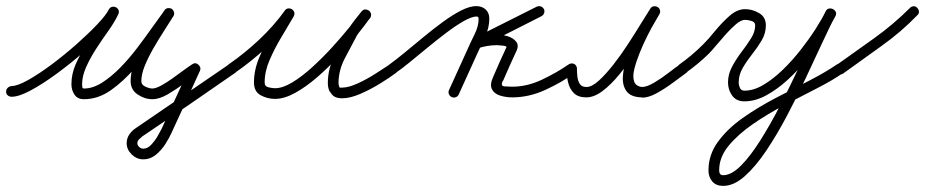

<svg xmlns="http://www.w3.org/2000/svg" viewBox="-36 -302 3031 629"><path d="M-16 -2Q-16 -9 -11 -14Q-6 -19 1 -20Q21 -20 56.5 -40Q92 -60 133.5 -91Q175 -122 214 -156.5Q253 -191 282 -221.5Q311 -252 320 -270Q324 -278 331 -279.5Q338 -281 344 -278Q349 -275 352 -268.5Q355 -262 351 -254Q339 -229 319 -201Q299 -173 279.5 -143Q260 -113 246.5 -83Q233 -53 233 -26Q233 -23 233.5 -17.5Q234 -12 239 -12Q268 -12 298 -31Q328 -50 357.5 -80Q387 -110 413.5 -145Q440 -180 463 -212.5Q486 -245 503 -268Q508 -275 514.5 -275.5Q521 -276 527 -273Q532 -269 534 -262.5Q536 -256 532 -249Q519 -228 501.5 -201Q484 -174 467 -144.5Q450 -115 438.5 -87Q427 -59 427 -36Q427 -24 440.5 -18Q454 -12 463 -12Q474 -12 491.5 -21.5Q509 -31 528 -44.5Q547 -58 564.5 -71Q582 -84 593 -91Q604 -99 614 -90Q624 -81 619 -70Q596 -19 572.5 32Q549 83 526 133Q526 133 526 133Q526 133 526 133Q518 151 505 171Q492 191 474 205.5Q456 220 434 220Q433 220 432 219Q432 219 433 219Q433 220 433 220Q412 220 395.5 204Q379 188 379 167Q379 151 388 138Q397 125 410 117Q410 117 410 117Q410 117 410 117Q410 117 410 117Q410 117 410 117Q486 65 562 13Q638 -39 714 -91Q714 -91 714 -91Q714 -91 714 -91Q720 -96 727 -94.5Q734 -93 738 -87Q743 -81 741.5 -74Q740 -67 734 -63Q658 -10 582 42Q506 94 430 145Q430 145 430 145Q430 145 430 145Q430 145 430 145Q425 149 419.5 154.5Q414 160 414 167Q414 174 420 179.5Q426 185 433 185Q433 185 433 185Q434 185 434 185Q434 185 434 185Q447 185 459 172.5Q471 160 480 144.5Q489 129 494 119Q494 119 494 119Q494 119 494 119Q517 68 540.5 17Q564 -34 587 -84Q590 -90 596.5 -89Q603 -88 608 -83Q614 -78 616 -72Q618 -66 613 -63Q594 -49 567.5 -29Q541 -9 513.5 7Q486 23 463 23Q438 23 415 7.5Q392 -8 392 -36Q392 -74 411.5 -115Q431 -156 456.5 -195.5Q482 -235 502 -267Q506 -274 513 -274.5Q520 -275 526 -271Q531 -267 533.5 -260.5Q536 -254 531 -248Q506 -214 474.5 -168Q443 -122 405.5 -78.5Q368 -35 326.5 -6Q285 23 239 23Q218 23 208 8Q198 -7 198 -26Q198 -59 211.5 -90.5Q225 -122 245 -152.5Q265 -183 285.5 -212.5Q306 -242 320 -270Q324 -278 331 -279.5Q338 -281 344 -278Q350 -275 352.5 -268.5Q355 -262 351 -254Q341 -233 309.5 -199.5Q278 -166 236 -129.5Q194 -93 149 -60Q104 -27 65 -6Q26 15 2 15Q-5 15 -10.5 10.5Q-16 6 -16 -2Z M733 -63Q727 -58 720 -59.5Q713 -61 709 -67Q704 -73 705.5 -80Q707 -87 713 -91Q765 -127 812.5 -171.5Q860 -216 897 -267Q902 -274 908.5 -274.5Q915 -275 920 -272Q926 -268 928 -262Q930 -256 926 -248Q908 -217 886 -180.5Q864 -144 847.5 -106Q831 -68 831 -32Q831 -19 843.5 -16Q856 -13 865 -13Q890 -13 921.5 -32Q953 -51 987 -82Q1021 -113 1052.5 -147.5Q1084 -182 1109 -213Q1134 -244 1148 -263Q1153 -270 1160 -270Q1167 -270 1172 -266Q1177 -262 1179 -255.5Q1181 -249 1176 -242Q1165 -229 1154 -216Q1143 -203 1135 -188Q1135 -188 1135 -189Q1135 -189 1135 -189Q1116 -153 1094.5 -112.5Q1073 -72 1073 -30Q1073 -22 1076 -18Q1076 -18 1075 -18Q1075 -18 1075 -18Q1078 -14 1077.5 -14.5Q1077 -15 1085 -15Q1106 -15 1136.5 -29Q1167 -43 1195.5 -61.5Q1224 -80 1241 -91Q1241 -91 1241 -91Q1241 -91 1241 -91Q1247 -95 1254 -94Q1261 -93 1265 -87Q1269 -81 1268 -74Q1267 -67 1261 -63Q1241 -48 1209.5 -28.5Q1178 -9 1144.5 5.5Q1111 20 1085 20Q1071 20 1061.5 15.5Q1052 11 1045 -2Q1045 -2 1045 -2Q1044 -2 1044 -2Q1038 -14 1038 -30Q1038 -77 1060.5 -121Q1083 -165 1105 -205Q1105 -205 1105 -205Q1105 -206 1105 -206Q1114 -221 1125.5 -235.5Q1137 -250 1148 -264Q1154 -271 1160.5 -271Q1167 -271 1173 -267Q1178 -263 1179.5 -256.5Q1181 -250 1176 -243Q1160 -220 1133 -186.5Q1106 -153 1072.5 -116.5Q1039 -80 1002.5 -48.5Q966 -17 930.5 2.5Q895 22 865 22Q840 22 818 10Q796 -2 796 -32Q796 -72 813 -113Q830 -154 853 -192.5Q876 -231 896 -266Q900 -273 907 -273.5Q914 -274 919 -270Q925 -267 927.5 -260.5Q930 -254 925 -247Q887 -193 837 -146.5Q787 -100 733 -63Q733 -63 733 -63Q733 -63 733 -63Z M1260 -63Q1254 -58 1247 -59.5Q1240 -61 1236 -67Q1231 -73 1232.5 -80Q1234 -87 1240 -91Q1261 -106 1289.5 -129.5Q1318 -153 1350 -179.5Q1382 -206 1414 -229.5Q1446 -253 1474.5 -267.5Q1503 -282 1524 -282Q1543 -282 1555 -271Q1567 -260 1567 -241Q1567 -211 1553 -181Q1539 -151 1527 -125Q1512 -92 1497 -59Q1482 -26 1467 7Q1467 7 1467 7Q1467 7 1467 7Q1464 14 1457 16.5Q1450 19 1444 16Q1437 13 1434.5 6Q1432 -1 1435 -7Q1450 -40 1465 -73Q1480 -106 1495 -139Q1505 -162 1518.5 -189Q1532 -216 1532 -241Q1532 -248 1524 -248Q1508 -247 1482.5 -232.5Q1457 -218 1426 -194.5Q1395 -171 1364 -145.5Q1333 -120 1305.5 -97.5Q1278 -75 1260 -63Q1260 -63 1260 -63Q1260 -63 1260 -63ZM1722 -280Q1729 -283 1735.5 -281Q1742 -279 1746 -272Q1749 -266 1746.5 -259Q1744 -252 1738 -249Q1687 -223 1635.5 -197Q1584 -171 1533 -146Q1526 -142 1520 -145.5Q1514 -149 1512 -156Q1509 -162 1510.5 -168.5Q1512 -175 1520 -178Q1538 -184 1556.5 -186.5Q1575 -189 1594 -188Q1594 -188 1593 -188Q1593 -188 1593 -188Q1608 -189 1626.5 -183.5Q1645 -178 1655 -165.5Q1665 -153 1655 -133Q1655 -133 1655 -133Q1655 -133 1655 -133Q1644 -109 1633 -85Q1622 -61 1612 -37Q1612 -37 1611 -37Q1611 -37 1611 -37Q1603 -20 1616.5 -19Q1630 -18 1642 -18Q1691 -18 1739.5 -41Q1788 -64 1827 -91Q1827 -91 1827 -91Q1827 -91 1827 -91Q1833 -95 1840 -94Q1847 -93 1851 -87Q1855 -81 1854 -74Q1853 -67 1847 -63Q1804 -32 1750.5 -7.5Q1697 17 1642 17Q1621 17 1602 11Q1583 5 1575.5 -10Q1568 -25 1580 -51Q1580 -51 1580 -51Q1580 -51 1580 -51Q1590 -75 1601 -99Q1612 -123 1623 -147Q1623 -147 1623 -147Q1623 -147 1623 -147Q1625 -151 1611 -152.5Q1597 -154 1593 -154Q1593 -154 1593 -154Q1592 -154 1592 -154Q1576 -154 1561 -151.5Q1546 -149 1530 -144Q1523 -142 1517 -145.5Q1511 -149 1509 -155Q1506 -160 1508 -166.5Q1510 -173 1517 -177Q1568 -203 1619.5 -228.5Q1671 -254 1722 -280Q1722 -280 1722 -280Q1722 -280 1722 -280Z M1820 -77H1819Q1819 -84 1824.5 -89Q1830 -94 1837 -94Q1844 -94 1849 -89Q1854 -84 1854 -77Q1854 -65 1855.5 -51Q1857 -37 1863.5 -27Q1870 -17 1885 -17Q1903 -17 1926 -38Q1949 -59 1974 -91Q1999 -123 2022 -158.5Q2045 -194 2064 -225Q2083 -256 2094 -273Q2099 -281 2106 -281.5Q2113 -282 2118 -279Q2124 -276 2126 -269Q2128 -262 2124 -255Q2121 -249 2109.5 -230Q2098 -211 2084.5 -184Q2071 -157 2059.5 -128.5Q2048 -100 2042 -75.5Q2036 -51 2041.5 -35Q2047 -19 2068 -17Q2068 -17 2067 -17Q2067 -17 2067 -17Q2083 -17 2107.5 -31.5Q2132 -46 2155 -64Q2178 -82 2192 -91Q2192 -91 2192 -91Q2192 -91 2192 -91Q2198 -95 2205 -94Q2212 -93 2216 -87Q2220 -81 2219 -74Q2218 -67 2212 -63Q2194 -50 2168.5 -31Q2143 -12 2116 3Q2089 18 2067 18Q2067 18 2067 17Q2066 17 2066 17Q2031 16 2017 -2.5Q2003 -21 2004.5 -50Q2006 -79 2017 -112Q2028 -145 2043 -177.5Q2058 -210 2072.5 -235.5Q2087 -261 2094 -273Q2098 -280 2105 -281Q2112 -282 2118 -279Q2124 -275 2126 -268.5Q2128 -262 2124 -255Q2110 -233 2090 -199.5Q2070 -166 2045 -128.5Q2020 -91 1992.5 -57.5Q1965 -24 1937.5 -3.5Q1910 17 1885 17Q1858 17 1844 3Q1830 -11 1825 -32.5Q1820 -54 1820 -77Q1820 -77 1820 -77Q1820 -77 1820 -77Z M2210 -63Q2204 -58 2197 -59.5Q2190 -61 2186 -67Q2181 -73 2182.5 -80Q2184 -87 2190 -91Q2231 -120 2268 -157Q2285 -174 2307 -201Q2329 -228 2354 -250Q2379 -272 2405 -272Q2429 -272 2451 -259Q2473 -246 2473 -219Q2473 -193 2459.5 -170Q2446 -147 2428.5 -125Q2411 -103 2397.5 -80Q2384 -57 2384 -32Q2384 -23 2388 -14Q2392 -5 2403 -5Q2433 -5 2465 -24Q2497 -43 2528 -73Q2559 -103 2586.5 -138Q2614 -173 2635.5 -206.5Q2657 -240 2669 -265Q2673 -273 2680 -274Q2687 -275 2693 -272Q2699 -269 2701.5 -262.5Q2704 -256 2700 -249Q2683 -216 2658.5 -163.5Q2634 -111 2604.5 -48Q2575 15 2542 77.5Q2509 140 2474 192Q2439 244 2403.5 275.5Q2368 307 2333 307Q2310 307 2297.5 292.5Q2285 278 2285 256Q2285 205 2316 162.5Q2347 120 2396.5 85Q2446 50 2503.5 20Q2561 -10 2614.5 -37.5Q2668 -65 2706 -91Q2706 -91 2706 -91Q2706 -91 2706 -91Q2712 -95 2719 -94Q2726 -93 2730 -87Q2734 -81 2733 -74Q2732 -67 2726 -63Q2692 -39 2641 -13Q2590 13 2534.5 42Q2479 71 2430.5 104.5Q2382 138 2351 175.5Q2320 213 2320 256Q2320 272 2333 272Q2360 272 2391 241Q2422 210 2454.5 158.5Q2487 107 2518.5 46Q2550 -15 2578.5 -75.5Q2607 -136 2630.5 -186.5Q2654 -237 2670 -265Q2674 -273 2681 -274Q2688 -275 2693 -272Q2699 -269 2702 -263Q2705 -257 2701 -249Q2686 -220 2662.5 -183.5Q2639 -147 2609 -109.5Q2579 -72 2544.5 -40.5Q2510 -9 2474 10.5Q2438 30 2403 30Q2376 30 2362.5 11Q2349 -8 2349 -32Q2349 -59 2362.5 -84Q2376 -109 2393.5 -132Q2411 -155 2424.5 -176.5Q2438 -198 2438 -219Q2438 -230 2425.5 -233.5Q2413 -237 2405 -237Q2392 -237 2375.5 -223Q2359 -209 2342 -190Q2325 -171 2310 -153Q2295 -135 2286 -126Q2250 -91 2210 -63Q2210 -63 2210 -63Q2210 -63 2210 -63Z M2702 -66Q2698 -71 2699 -78.5Q2700 -86 2706 -90Q2767 -133 2829.5 -178Q2892 -223 2945 -276Q2950 -281 2957 -281.5Q2964 -282 2969 -276Q2974 -271 2974.5 -264Q2975 -257 2969 -252Q2916 -197 2852 -151.5Q2788 -106 2726 -61Q2720 -57 2713 -58.5Q2706 -60 2702 -66Z"/></svg>

Font: FRB American Cursive
Style: Italic
Weight: 400
Italic angle: -25°
Version: Version 2.0;Modular Font Editor K font №1